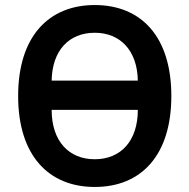

<svg xmlns="http://www.w3.org/2000/svg" viewBox="-20 -730 752 762"><path d="M356 12C540 12 660 -113 660 -349C660 -585 540 -710 356 -710C173 -710 52 -585 52 -349C52 -113 173 12 356 12ZM356 -600C457 -600 525 -530 527 -410H185C187 -530 254 -600 356 -600ZM356 -98C253 -98 185 -170 185 -294H527C527 -170 459 -98 356 -98Z"/></svg>

Font: Braiins Sans SemiBold
Style: Regular
Weight: 600
Designer: Mike Abbink, Paul van der Laan, Pieter van Rosmalen, Jiri Chlebus, Lubos Buracinsky
Foundry: Bold Monday, Sudetype
Version: Version 1.000;hotconv 1.0.109;makeotfexe 2.5.65596